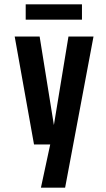

<svg xmlns="http://www.w3.org/2000/svg" viewBox="-20 -669 490 889"><path d="M169.5 200 212.5 0H137.5L48 -500H163.5L229.5 -90L297 -500H413L281.5 200ZM99 -578V-649H359.5V-578Z"/></svg>

Font: Trispace Condensed Medium
Style: Regular
Weight: 500
Width: 3
Designer: Tyler Finck
Foundry: Etcetera Type Company
Version: Version 1.210; ttfautohint (v1.8.3)